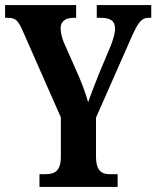

<svg xmlns="http://www.w3.org/2000/svg" viewBox="-20 -734 614 754"><path d="M135 0H442V-50H412C382 -50 357 -60 357 -120V-272L496 -587C523 -648 536 -664 564 -664H574V-714H360V-664H376C412 -664 432 -653 432 -620C432 -608 427 -586 416 -557L369 -445C352 -402 337 -364 326 -333C317 -364 307 -393 291 -431L230 -569C223 -586 218 -608 218 -623C218 -648 235 -664 268 -664H279V-714H0V-664H11C44 -664 52 -651 70 -611L219 -273V-119C219 -61 194 -50 158 -50H135Z"/></svg>

Font: Noto Serif Georgian ExtraCondensed Bold
Style: Regular
Weight: 700
Width: 2
Designer: Monotype Design Team, Akaki Razmadze
Foundry: Google LLC
Version: Version 2.003